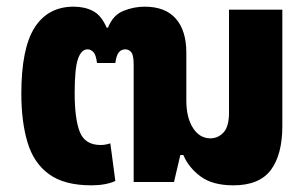

<svg xmlns="http://www.w3.org/2000/svg" viewBox="-20 -546 922 576"><path d="M254 10Q173 10 127 -23.5Q81 -57 62.5 -119Q44 -181 44 -265Q44 -401 84 -463.5Q124 -526 201 -526Q234 -526 259 -513Q284 -500 300 -463H304Q319 -501 350.5 -513.5Q382 -526 414 -526Q476 -526 507.5 -490Q539 -454 539 -388V-245Q539 -193 559 -162Q579 -131 611 -131Q634 -131 650.5 -148.5Q667 -166 667 -208V-517H827V-168Q827 -82 792.5 -36Q758 10 680 10Q618 10 582 -16.5Q546 -43 530 -81H521L502 0H381V-352Q381 -380 374 -389Q367 -398 356 -398Q344 -398 336.5 -389Q329 -380 326 -357H271Q268 -382 260 -390Q252 -398 243 -398Q224 -398 214 -369.5Q204 -341 204 -267Q204 -189 219.5 -150Q235 -111 282 -111Q296 -111 311 -116L326 -3Q297 10 254 10Z"/></svg>

Font: Noto Sans Thai UI SemCond ExtBd
Style: Regular
Weight: 800
Width: 4
Designer: Monotype Design Team
Foundry: Monotype Imaging Inc.
Version: Version 2.000